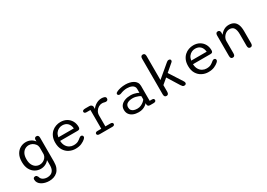

<svg xmlns="http://www.w3.org/2000/svg" viewBox="9 -1809 4314 3099"><g transform="rotate(-30 2166.5 -259.0)"><path d="M305.5 248Q266 248 229.2 238.5Q192.5 229 163.5 211Q134.5 193 117.8 166.8Q101 140.5 101 106.5Q101 87 112 77.5Q123 68 141 68Q159 68 168.2 78.2Q177.5 88.5 183.5 101.5Q193.5 143 227.5 162.5Q261.5 182 308 182Q343 182 372.5 167.8Q402 153.5 420 120.5Q438 87.5 438 32.5V-63Q413 -29.5 372.2 -9.5Q331.5 10.5 283.5 10.5Q228.5 10.5 179.8 -17.2Q131 -45 101 -100.5Q71 -156 71 -239Q71 -322.5 101 -377.2Q131 -432 179.8 -459.2Q228.5 -486.5 283.5 -486.5Q333 -486.5 374.5 -465.2Q416 -444 441 -408V-448Q448.5 -482.5 480.5 -482.5Q522.5 -482.5 522.5 -430V15.5Q522.5 78.5 505 123Q487.5 167.5 457.2 195Q427 222.5 387.8 235.2Q348.5 248 305.5 248ZM302.5 -56.5Q334.5 -56.5 364.2 -71Q394 -85.5 414.2 -111.5Q434.5 -137.5 438 -170.5V-300Q435.5 -334.5 415 -361.2Q394.5 -388 364.8 -403.8Q335 -419.5 302.5 -419.5Q263.5 -419.5 230.5 -400.2Q197.5 -381 177.2 -341.2Q157 -301.5 157 -239Q157 -178 177.2 -137.2Q197.5 -96.5 230.5 -76.5Q263.5 -56.5 302.5 -56.5Z M930.5 10.5Q870 10.5 815.5 -17Q761 -44.5 727 -100Q693 -155.5 693 -239Q693 -302.5 713.2 -349.2Q733.5 -396 767.5 -426.8Q801.5 -457.5 843.8 -472.5Q886 -487.5 930 -487.5Q995.5 -487.5 1044.5 -459.8Q1093.5 -432 1121 -383.5Q1148.5 -335 1148.5 -271.5Q1148.5 -247 1137.8 -236Q1127 -225 1102.5 -225H776.5Q779 -168.5 801.5 -130.8Q824 -93 859 -74Q894 -55 933.5 -55Q986.5 -55 1017.8 -72.5Q1049 -90 1069 -108.5Q1078 -116.5 1087.8 -121.5Q1097.5 -126.5 1108.5 -126.5Q1123 -126.5 1132 -117.8Q1141 -109 1141 -94.5Q1141 -83.5 1134.8 -74Q1128.5 -64.5 1118 -55.5Q1091 -31 1045 -10.2Q999 10.5 930.5 10.5ZM780.5 -289.5H1069Q1062.5 -354 1026.5 -389.8Q990.5 -425.5 929 -425.5Q896.5 -425.5 865.5 -411.2Q834.5 -397 811.8 -367Q789 -337 780.5 -289.5Z M1526 -63H1619Q1642.5 -63 1653 -54.2Q1663.5 -45.5 1663.5 -31.5Q1663.5 -17.5 1652.8 -8.8Q1642 0 1619 0H1381.5Q1358 0 1346.8 -8.8Q1335.5 -17.5 1335.5 -31.5Q1335.5 -45.5 1346 -54.2Q1356.5 -63 1377.5 -63H1449.5V-413H1377.5Q1356.5 -413 1345.2 -421.5Q1334 -430 1334 -444.5Q1334 -459.5 1347.8 -467.8Q1361.5 -476 1388 -476H1466Q1486 -476 1500.2 -466Q1514.5 -456 1520 -438L1521 -391.5Q1551 -434.5 1598.8 -461Q1646.5 -487.5 1697.5 -487.5Q1727.5 -487.5 1751.2 -477.8Q1775 -468 1775 -443.5Q1775 -424 1764 -413.2Q1753 -402.5 1734.5 -402.5Q1724.5 -402.5 1716.5 -404.2Q1708.5 -406 1700 -408.5Q1691.5 -410.5 1682.2 -411.8Q1673 -413 1663.5 -413Q1630.5 -413 1598.8 -394Q1567 -375 1546.5 -341.8Q1526 -308.5 1526 -266Z M2323.5 1.5Q2299 1.5 2288.5 -8.8Q2278 -19 2276 -37.5L2274 -64Q2265.5 -50 2243 -32.8Q2220.5 -15.5 2186.8 -3.2Q2153 9 2109 9Q2054 9 2010.8 -8.2Q1967.5 -25.5 1942.5 -59.5Q1917.5 -93.5 1917.5 -144Q1917.5 -192.5 1944.8 -226Q1972 -259.5 2019.5 -277.2Q2067 -295 2128 -295Q2159.5 -295 2189.2 -288.5Q2219 -282 2241.2 -273.2Q2263.5 -264.5 2273 -257.5V-329Q2273 -356 2260.5 -374Q2248 -392 2227.5 -402.8Q2207 -413.5 2182.2 -418Q2157.5 -422.5 2133 -422.5Q2100.5 -422.5 2067.5 -414.8Q2034.5 -407 2012 -397Q2004.5 -394 1997.2 -392.8Q1990 -391.5 1985 -391.5Q1969 -391.5 1958.8 -399.2Q1948.5 -407 1948.5 -421Q1948.5 -434 1958.5 -442.2Q1968.5 -450.5 1983 -457Q2009 -469 2051.2 -478.2Q2093.5 -487.5 2143 -487.5Q2181 -487.5 2217.8 -479.2Q2254.5 -471 2285 -453.8Q2315.5 -436.5 2333.5 -408.5Q2351.5 -380.5 2351.5 -341V-63H2395.5Q2414.5 -63 2424.2 -55Q2434 -47 2434 -31.5Q2434 -17 2422.8 -7.8Q2411.5 1.5 2384.5 1.5ZM2273 -194.5Q2263 -203.5 2239.8 -213.5Q2216.5 -223.5 2188.2 -230.2Q2160 -237 2134 -237Q2072.5 -237 2034.5 -215Q1996.5 -193 1996.5 -145.5Q1996.5 -111.5 2012.5 -90.8Q2028.5 -70 2056.5 -61Q2084.5 -52 2120.5 -52Q2156.5 -52 2188 -66.5Q2219.5 -81 2242 -100.5Q2264.5 -120 2273 -135Z M2628 5.5Q2585.5 5.5 2585.5 -49V-712.5Q2585.5 -766.5 2628 -766.5Q2670 -766.5 2670 -712.5V-266.5L2898 -458.5Q2911.5 -470 2921.5 -476Q2931.5 -482 2947 -482Q2962 -482 2971.5 -474.5Q2981 -467 2981 -453.5Q2981 -445 2978.2 -438.5Q2975.5 -432 2965.5 -424L2828 -306.5L2987.5 -57.5Q2993.5 -48.5 2995.5 -41Q2997.5 -33.5 2997.5 -26Q2997.5 -10.5 2986.8 -2.8Q2976 5 2961 5Q2941 5 2930.8 -5.2Q2920.5 -15.5 2907.5 -34.5L2770 -256L2670 -171.5V-49Q2670 5.5 2628 5.5Z M3406.5 10.5Q3346 10.5 3291.5 -17Q3237 -44.5 3203 -100Q3169 -155.5 3169 -239Q3169 -302.5 3189.2 -349.2Q3209.5 -396 3243.5 -426.8Q3277.5 -457.5 3319.8 -472.5Q3362 -487.5 3406 -487.5Q3471.5 -487.5 3520.5 -459.8Q3569.5 -432 3597 -383.5Q3624.5 -335 3624.5 -271.5Q3624.5 -247 3613.8 -236Q3603 -225 3578.5 -225H3252.5Q3255 -168.5 3277.5 -130.8Q3300 -93 3335 -74Q3370 -55 3409.5 -55Q3462.5 -55 3493.8 -72.5Q3525 -90 3545 -108.5Q3554 -116.5 3563.8 -121.5Q3573.5 -126.5 3584.5 -126.5Q3599 -126.5 3608 -117.8Q3617 -109 3617 -94.5Q3617 -83.5 3610.8 -74Q3604.5 -64.5 3594 -55.5Q3567 -31 3521 -10.2Q3475 10.5 3406.5 10.5ZM3256.5 -289.5H3545Q3538.5 -354 3502.5 -389.8Q3466.5 -425.5 3405 -425.5Q3372.5 -425.5 3341.5 -411.2Q3310.5 -397 3287.8 -367Q3265 -337 3256.5 -289.5Z M4192 5Q4149.5 5 4149.5 -49.5V-264Q4149.5 -343.5 4124.5 -382.2Q4099.5 -421 4043 -421Q4016.5 -421 3991.8 -409.2Q3967 -397.5 3948 -377.5Q3929 -357.5 3917.5 -332.5Q3906 -307.5 3906 -281.5V-49.5Q3906 5 3863.5 5Q3821.5 5 3821.5 -49.5V-431Q3821.5 -485 3863.5 -485Q3899.5 -485 3904.5 -445V-397.5Q3930 -435.5 3972.2 -461.2Q4014.5 -487 4068 -487Q4120.5 -487 4157.8 -465.2Q4195 -443.5 4214.5 -397Q4234 -350.5 4234 -276.5V-49.5Q4234 -23 4223.2 -9Q4212.5 5 4192 5Z"/></g></svg>

Font: Sono Monospace
Style: Regular
Weight: 400
Designer: Tyler Finck
Foundry: Tyler Finck
Version: Version 2.112